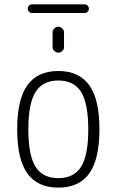

<svg xmlns="http://www.w3.org/2000/svg" viewBox="-20 -859 540 889"><path d="M372.1 -798.8H127.9Q120.1 -798.8 114.3 -804.7Q108.4 -810.5 108.4 -818.8Q108.4 -827.1 114.3 -833Q120.1 -838.9 127.9 -838.9H372.1Q379.9 -838.9 385.7 -833Q391.6 -827.1 391.6 -818.8Q391.6 -810.5 385.7 -804.7Q379.9 -798.8 372.1 -798.8ZM223.6 -709Q223.6 -719.7 231.9 -727.5Q240.2 -735.4 250 -735.4Q259.8 -735.4 268.1 -727.5Q276.4 -719.7 276.4 -709V-640.6Q276.4 -629.9 268.1 -622.6Q259.8 -615.2 250 -615.2Q240.2 -615.2 231.9 -622.6Q223.6 -629.9 223.6 -640.6ZM355.5 -433.1Q322.3 -486.3 250 -486.3Q177.7 -486.3 144.5 -433.1Q111.3 -379.9 111.3 -259.8Q111.3 -139.6 144.5 -86.9Q177.7 -34.2 250 -34.2Q322.3 -34.2 355.5 -86.9Q388.7 -139.6 388.7 -259.8Q388.7 -379.9 355.5 -433.1ZM393.1 -55.7Q345.7 9.8 250 9.8Q154.3 9.8 106.9 -55.7Q59.6 -121.1 59.6 -260.3Q59.6 -399.4 106.9 -464.8Q154.3 -530.3 250 -530.3Q345.7 -530.3 393.1 -464.8Q440.4 -399.4 440.4 -260.3Q440.4 -121.1 393.1 -55.7Z"/></svg>

Font: Rounded Mgen+ 1m light
Style: Regular
Weight: 200
Designer: [Source Han Sans]
Ryoko NISHIZUKA  (kana & ideographs); Paul D. Hunt (Latin, Greek & Cyrillic); Wenlong ZHANG  (bopomofo
Version: Version 1.059.20150602